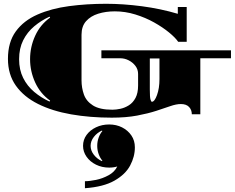

<svg xmlns="http://www.w3.org/2000/svg" viewBox="-20 -600 1241 1015"><path d="M571 22Q456 22 356 4.5Q256 -13 181 -50.5Q106 -88 64 -147Q22 -206 22 -289Q22 -377 63.5 -434Q105 -491 178 -523Q251 -555 344.5 -567.5Q438 -580 541 -580Q631 -580 730 -567Q829 -554 920 -527V-563H967V-379H922Q907 -401 873.5 -428.5Q840 -456 794.5 -481.5Q749 -507 695.5 -523.5Q642 -540 587 -540Q539 -540 499 -527.5Q459 -515 435 -488Q411 -461 411 -416V-175Q411 -136 423.5 -100.5Q436 -65 471.5 -42.5Q507 -20 574 -20Q594 -20 617 -25Q640 -30 661.5 -43.5Q683 -57 696.5 -82.5Q710 -108 710 -148V-209Q710 -233 696 -251.5Q682 -270 660.5 -281Q639 -292 616 -292H516V-334H1201V-292H1039V4H994Q994 -19 979.5 -34.5Q965 -50 936 -50Q912 -50 880.5 -39Q849 -28 806 -14Q763 0 705 11Q647 22 571 22ZM242 -63 245 -68Q193 -105 166 -164Q139 -223 139 -287Q139 -352 166 -411Q193 -470 245 -507L242 -512Q198 -492 161 -461Q124 -430 102.5 -387Q81 -344 81 -287Q81 -231 102.5 -188Q124 -145 161 -114Q198 -83 242 -63ZM783 -62Q797 -62 810 -97.5Q823 -133 823 -182V-291H772V-126Q772 -86 775.5 -74Q779 -62 783 -62ZM429 395V358Q453 358 487.5 351Q522 344 554 326.5Q586 309 600 280Q581 286 557 286Q519 286 487.5 270.5Q456 255 437.5 228.5Q419 202 419 171Q419 139 437.5 113.5Q456 88 487.5 73Q519 58 557 58Q595 58 625.5 73.5Q656 89 674.5 116Q693 143 693 179Q693 228 668 275Q643 322 585 355Q527 388 429 395ZM519 252 521 249Q509 235 501.5 214.5Q494 194 494 171Q494 148 501.5 127.5Q509 107 521 93L519 90Q493 102 476 124Q459 146 459 171Q459 196 476 218Q493 240 519 252Z"/></svg>

Font: Diplomata SC
Style: Regular
Weight: 400
Designer: Eduardo Rodriguez Tunni
Foundry: Eduardo Rodriguez Tunni
Version: Version 1.002; ttfautohint (v1.8.4.7-5d5b);gftools[0.9.23]